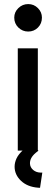

<svg xmlns="http://www.w3.org/2000/svg" viewBox="-20 -721 266 919"><path d="M161.1 -489.7V0H65.1V-489.7ZM48.2 -636.7Q48.2 -663.1 67.9 -682.3Q87.7 -701.5 115 -701.5Q142.3 -701.5 161.5 -682.2Q180.7 -663 180.7 -636.7Q180.7 -608.5 161.7 -589.2Q142.7 -570 115 -570Q87.7 -570 67.9 -589.2Q48.2 -608.5 48.2 -636.7ZM163.9 0 150.4 11.1Q121.9 35.3 123.5 62.9Q124.5 80.3 138.8 92.5Q153.1 104.7 174.6 105.2H182.5L171.6 177.9L161.9 177.4Q111.1 173.4 80.5 144.4Q49.9 115.3 49.9 76.9Q49.9 57.3 59.2 37.1Q68.5 17 91.4 -3.5L127 -36.8Z"/></svg>

Font: Lineal Thin
Style: Regular
Weight: 200
Designer: Created by Frank Adebiaye with contributions from Anton Moglia & Ariel Martín Pérez
Created by Frank ADEBIAYE with FontF
Foundry: Velvetyne Type Foundry
Version: Version 2.000;Glyphs 3.2 (3227)